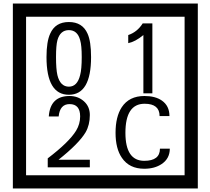

<svg xmlns="http://www.w3.org/2000/svg" viewBox="-20 -980 1195 1090"><path d="M1103 90H53V-960H1103ZM1028 15V-885H128V15ZM497 -656Q497 -442 371 -442Q244 -442 244 -656Q244 -744 265 -789Q294 -855 371 -855Q448 -855 477 -789Q497 -745 497 -656ZM444 -656Q444 -723 435 -752Q420 -809 371 -809Q322 -809 306 -752Q298 -723 298 -656Q298 -587 306 -553Q322 -488 371 -488Q419 -488 435 -554Q444 -587 444 -656ZM845 -450H794V-781Q748 -743 708 -735V-781Q759 -798 790 -847H845ZM490 -30H251V-81Q372 -173 412 -238Q435 -276 435 -319Q435 -389 375 -389Q320 -389 313 -319H257Q265 -435 375 -435Q423 -435 456.5 -405Q490 -375 490 -327Q490 -271 466 -229Q428 -165 312 -73H490ZM944 -136Q944 -80 898 -49Q858 -22 799 -22Q714 -22 672 -84Q636 -136 636 -226Q636 -317 671 -371Q713 -435 800 -435Q862 -435 899 -409Q942 -379 942 -321H886Q886 -391 801 -391Q692 -391 692 -226Q692 -67 799 -67Q888 -67 888 -136Z"/></svg>

Font: Unicode BMP Fallback SIL
Style: Regular
Weight: 400
Foundry: NRSI, SIL International
Version: Version 5.1 Based on Unicode 5.1